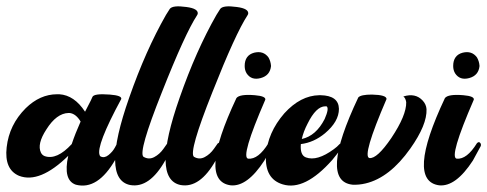

<svg xmlns="http://www.w3.org/2000/svg" viewBox="-24 -584 1536 605"><path d="M156 -287Q160 -287 163 -287Q210 -284 244 -232Q251 -246 262 -267Q266 -275 267 -278Q271 -290 322 -286Q361 -283 358 -272Q278 -124 290 -95Q291 -92 293 -91Q305 -85 318 -95.5Q331 -106 338 -119L345 -132Q355 -137 360 -131Q361 -128 360 -125Q360 -125 340 -82Q284 16 215 -2Q174 -16 191 -93Q101 -5 36 -30Q-11 -50 -3 -120Q5 -191 57 -243Q102 -287 156 -287ZM192 -228Q154 -227 122 -176Q92 -130 105 -103Q109 -95 117 -92Q155 -79 202 -130Q213 -163 230 -201Q215 -226 195 -228Q194 -228 192 -228Z M597 -536Q559 -478 486 -293Q411 -105 428 -90Q445 -80 462 -89Q479 -98 491 -115L503 -132Q511 -138 516 -131Q518 -127 517 -123Q517 -123 497 -79Q447 10 386 -1Q293 -20 383 -276Q435 -425 499 -537Q507 -550 511 -556Q520 -568 563 -562Q602 -557 599 -540Q598 -538 597 -536Z M756 -536Q718 -478 645 -293Q570 -105 587 -90Q604 -80 621 -89Q638 -98 650 -115L662 -132Q670 -138 675 -131Q677 -127 676 -123Q676 -123 656 -79Q606 10 545 -1Q452 -20 542 -276Q594 -425 658 -537Q666 -550 670 -556Q679 -568 722 -562Q761 -557 758 -540Q757 -538 756 -536Z M830 -376Q827 -346 797.5 -338Q768 -330 753 -353Q747 -363 747 -376Q747 -410 777 -418Q806 -425 822 -403Q829 -391 830 -376ZM812 -270Q733 -88 758 -84Q790 -81 822 -133Q829 -140 834 -131Q835 -127 834 -124Q834 -124 809 -78Q755 5 703 0Q598 -14 721 -275Q731 -288 779 -284Q814 -281 812 -270Z M982 -284Q985 -284 986 -284Q1043 -283 1044 -241Q1044 -201 1000 -164Q965 -135 924 -130Q921 -95 940 -88Q975 -75 1028 -114Q1039 -122 1045 -129Q1049 -134 1055 -129Q1057 -125 1055 -120Q1055 -120 1023 -80Q936 18 867 -3Q810 -20 814 -94Q819 -166 872 -227Q923 -283 982 -284ZM1001 -249Q972 -249 945 -194Q932 -169 927 -146Q972 -156 999 -209Q1014 -243 1005 -249Q1002 -249 1001 -249Z M1148 -286Q1194 -285 1194 -272Q1116 -91 1140 -86Q1164 -83 1209 -149Q1257 -221 1256 -262Q1254 -275 1247 -280Q1285 -292 1308 -267Q1319 -255 1320 -240Q1322 -191 1269 -116Q1204 -24 1128 -6Q1107 -1 1087 -2Q980 -13 1105 -277Q1113 -286 1148 -286Z M1487 -376Q1484 -346 1454.5 -338Q1425 -330 1410 -353Q1404 -363 1404 -376Q1404 -410 1434 -418Q1463 -425 1479 -403Q1486 -391 1487 -376ZM1469 -270Q1390 -88 1415 -84Q1447 -81 1479 -133Q1486 -140 1491 -131Q1492 -127 1491 -124Q1491 -124 1466 -78Q1412 5 1360 0Q1255 -14 1378 -275Q1388 -288 1436 -284Q1471 -281 1469 -270Z"/></svg>

Font: Sagha
Style: Regular
Weight: 400
Designer: MUHAMMAD YONI
Version: Version 001.000